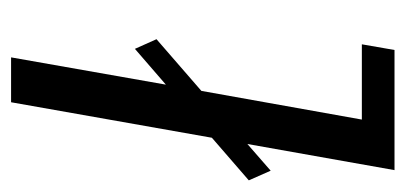

<svg xmlns="http://www.w3.org/2000/svg" viewBox="-218 -506 715 338"><g transform="rotate(-90 139.0 -337.5)"><path d="M7 -218 -10 -256.5 65 -321.5 127.5 -675H206.5L158.5 -402.5L221.5 -457L238.5 -419L147.5 -340L97 -57.5H229.5L219.5 0H8L54 -259Z"/></g></svg>

Font: Anybody Condensed Regular
Style: Italic
Weight: 400
Width: 3
Italic angle: -10°
Designer: Tyler Finck
Foundry: Etcetera Type Company
Version: Version 1.010; ttfautohint (v1.8.3) -l 8 -r 50 -G 200 -x 14 